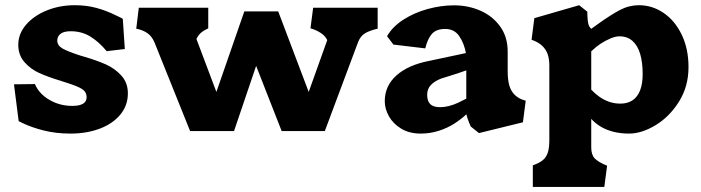

<svg xmlns="http://www.w3.org/2000/svg" viewBox="-20 -516 2761 756"><path d="M66.5 -32.5Q63 -34 60 -35.8Q57 -37.5 53.5 -39L35 -184L117.5 -185Q133.5 -147 174.2 -123Q215 -99 265 -99Q283 -99 295.5 -102.8Q308 -106.5 314.5 -114Q321 -121.5 321 -133.5Q321 -154 303 -165.5Q285 -177 240 -191Q231.5 -194 222.5 -196.5Q218.5 -198.5 213.5 -199.5Q166.5 -214 133.5 -229Q100.5 -244 76.2 -271.5Q52 -299 52 -340Q52 -383 82.5 -418.5Q113 -454 164 -474.8Q215 -495.5 274.5 -495.5Q319.5 -495.5 359 -485Q398.5 -474.5 437.5 -455Q457 -446 463.5 -442L471.5 -323L400 -314.5Q370.5 -350.5 336.2 -371.8Q302 -393 258.5 -393Q231 -393 218.2 -382.8Q205.5 -372.5 205.5 -356.5Q205.5 -337 226.2 -325Q247 -313 298.5 -296.5Q299.5 -296.5 299.5 -296.2Q299.5 -296 300.5 -296Q308.5 -294 314 -292Q361.5 -278 396.5 -262.5Q431.5 -247 457.5 -218.8Q483.5 -190.5 483.5 -148.5Q483.5 -101 454 -65Q424.5 -29 373 -9.5Q321.5 10 257 10Q201.5 10 153 -2Q104.5 -14 66.5 -32.5Z M516.5 -403 526.5 -485.5H800V-404.5Q782 -396 771.2 -386.8Q760.5 -377.5 753.5 -362.5L832 -154L942 -471H1075.5L1195.5 -154L1268.5 -358Q1261 -374.5 1243 -386.2Q1225 -398 1202.5 -404.5L1213 -485.5H1467V-403Q1437.5 -396.5 1418.2 -385.5Q1399 -374.5 1389.5 -349L1259 0H1089L988.5 -256.5L901.5 0H728.5L588.5 -348.5Q578.5 -373 559.8 -385.8Q541 -398.5 516.5 -403Z M1495 -117.5Q1495 -178 1541.2 -219.2Q1587.5 -260.5 1671 -276.5L1814.5 -307Q1807.5 -345.5 1788.2 -373.8Q1769 -402 1733 -402Q1697 -402 1680 -381.8Q1663 -361.5 1654.5 -325.5L1529 -340.5L1504 -373.5Q1525.5 -411 1568.2 -438.5Q1611 -466 1663.8 -480.5Q1716.5 -495 1768 -495Q1823.5 -495 1871.5 -474Q1919.5 -453 1949.2 -412Q1979 -371 1979 -313V-234.5Q1979 -203 1985.2 -180.2Q1991.5 -157.5 2007.2 -142Q2023 -126.5 2050 -119.5L2039 -34.5L1866 8L1834 -17.5Q1833.5 -18.5 1833.2 -19Q1833 -19.5 1832.5 -20.5Q1827 -32.5 1822.2 -46Q1817.5 -59.5 1816.5 -66Q1795.5 -46.5 1768.8 -29.2Q1742 -12 1707.8 -1Q1673.5 10 1636.5 10Q1592.5 10 1560.5 -9Q1528.5 -28 1511.8 -57.5Q1495 -87 1495 -117.5ZM1816 -127.5V-239Q1800 -233 1787 -228.8Q1774 -224.5 1758 -219.5Q1738.5 -213.5 1718 -207Q1691.5 -197 1676.8 -181.5Q1662 -166 1662 -143.5Q1662 -125 1668.2 -114Q1674.5 -103 1685.8 -98.5Q1697 -94 1713.5 -94Q1729.5 -94 1747.5 -98.5Q1765.5 -103 1782.8 -111Q1800 -119 1816 -127.5Z M2457 10Q2506.5 10 2561.2 -23Q2616 -56 2653.5 -115.8Q2691 -175.5 2691 -252Q2691 -324 2664.2 -379.5Q2637.5 -435 2592.8 -465.2Q2548 -495.5 2496 -495.5Q2457 -495.5 2421.2 -476.8Q2385.5 -458 2334.5 -421.5Q2327.5 -416.5 2308 -402.5Q2299.5 -410 2296.5 -422.2Q2293.5 -434.5 2293 -453L2292.5 -470L2260.5 -495.5L2084 -444.5L2073 -359.5Q2099 -350.5 2114.5 -336Q2130 -321.5 2136.5 -302.5Q2143 -283.5 2143 -258.5V35Q2143 66 2137.2 84.2Q2131.5 102.5 2117.8 114.2Q2104 126 2078 135V220H2359.5L2370.5 136.5Q2335 122 2321.5 107.5Q2308 93 2308 64.5V-48Q2324 -30 2346 -17Q2368 -4 2396 3Q2424 10 2457 10ZM2311.5 -317Q2326 -331.5 2345.2 -344Q2364.5 -356.5 2384.2 -364.8Q2404 -373 2419 -373Q2450 -373 2470.5 -354.8Q2491 -336.5 2500.8 -303.2Q2510.5 -270 2510.5 -224.5Q2510.5 -186.5 2500.5 -160.5Q2490.5 -134.5 2470.8 -121.2Q2451 -108 2423 -108Q2399 -108 2378.5 -115.2Q2358 -122.5 2340.8 -134.5Q2323.5 -146.5 2308 -163V-314Z"/></svg>

Font: TMT Limkin
Style: Regular
Weight: 400
Designer: Gabriel Drozdov
Version: Version 1.000;Glyphs 3.1.2 (3151)